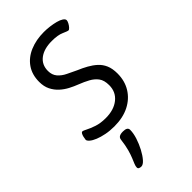

<svg xmlns="http://www.w3.org/2000/svg" viewBox="-234 -593 882 882"><g transform="rotate(-45 206.5 -152.0)"><path d="M168 7Q139 7 114 2Q89 -3 70.5 -10.5Q52 -18 41.5 -27Q31 -36 31 -43Q32 -52 34 -60.5Q36 -69 39.5 -75Q43 -81 47 -81Q53 -81 68 -73Q83 -65 108 -56.5Q133 -48 167 -48Q220 -48 252.5 -74Q285 -100 285 -144Q285 -176 271.5 -194Q258 -212 236 -224Q214 -236 188 -246Q167 -254 146 -265Q125 -276 107.5 -292Q90 -308 79 -330Q68 -352 68 -382Q68 -429 91 -462Q114 -495 154.5 -512Q195 -529 245 -529Q264 -529 283.5 -526.5Q303 -524 320 -519.5Q337 -515 347.5 -508Q358 -501 358 -493Q358 -487 353 -477.5Q348 -468 341.5 -461Q335 -454 331 -454Q325 -454 303 -464Q281 -474 242 -474Q191 -474 161.5 -451.5Q132 -429 132 -389Q132 -363 146.5 -346Q161 -329 184 -318Q207 -307 230 -296Q254 -286 275.5 -274Q297 -262 314 -246.5Q331 -231 340.5 -209Q350 -187 350 -155Q350 -107 327.5 -70.5Q305 -34 264.5 -13.5Q224 7 168 7ZM125 225Q119 225 113 222.5Q107 220 107 213Q107 205 111.5 194Q116 183 122.5 167.5Q129 152 135.5 128.5Q142 105 146 72Q147 61 155 56Q163 51 179 51Q208 51 208 69Q208 91 199.5 117.5Q191 144 178 168.5Q165 193 151 209Q137 225 125 225Z"/></g></svg>

Font: Asap Light
Style: Italic
Weight: 300
Italic angle: -6°
Designer: Pablo Cosgaya
Foundry: Omnibus-Type
Version: Version 3.001